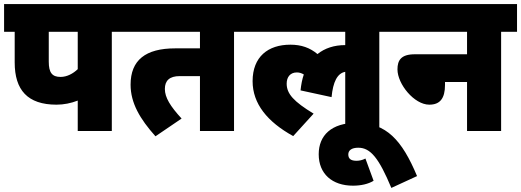

<svg xmlns="http://www.w3.org/2000/svg" viewBox="-20 -642 2554 941"><path d="M528 -486H606V-622H0V-486H52V-336C52 -201 115 -129 257 -129C292 -129 328 -136 361 -149V0H528ZM361 -486V-303C338 -281 308 -265 277 -265C236 -265 219 -285 219 -340V-486Z M1127 -486H1205V-622H593V-486H960V-405H839C693 -405 620 -347 620 -227C620 -137 666 -59 742 26L870 -61C815 -121 788 -164 788 -206C788 -247 811 -269 861 -269H960V0H1127Z M1191 -486H1672V-421C1618 -421 1572 -406 1536 -377C1499 -408 1457 -423 1403 -423C1294 -423 1218 -364 1218 -244C1218 -134 1290 -45 1417 25L1517 -85C1420 -144 1385 -182 1385 -232C1385 -265 1403 -287 1435 -287C1448 -287 1459 -283 1469 -277C1461 -254 1456 -228 1453 -199L1605 -166C1612 -240 1633 -283 1672 -290V0H1839V-486H1917V-622H1191Z M1898 279 2024 221C1950 44 1873 -40 1728 -40C1604 -40 1542 22 1542 114C1542 210 1608 268 1710 268C1749 268 1785 260 1811 244L1771 135C1756 143 1741 146 1727 146C1700 146 1687 136 1687 115C1687 95 1703 82 1736 82C1796 82 1837 133 1898 279Z M1903 -622V-486H2269V-376H2013C1945 -376 1928 -346 1928 -302C1928 -230 2010 -129 2084 -129C2136 -129 2161 -159 2161 -226V-240H2269V0H2436V-486H2514V-622Z"/></svg>

Font: Noto Sans Devanagari SemiCondensed Black
Style: Regular
Weight: 900
Width: 4
Designer: Jelle Bosma - Monotype Design Team
Foundry: Monotype Imaging Inc.
Version: Version 2.004